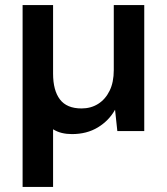

<svg xmlns="http://www.w3.org/2000/svg" viewBox="-20 -516 657 756"><path d="M69 220V-496H189V-226Q189 -160 216 -124.5Q243 -89 301 -89Q338 -89 366.5 -107Q395 -125 411.5 -158.5Q428 -192 428 -240V-496H548V0H442L433 -84Q409 -41 365.5 -14.5Q322 12 263 12Q242 12 223.5 7.5Q205 3 189 -7V220Z"/></svg>

Font: DM Sans 10pt SemiBold
Style: Regular
Weight: 600
Version: Version 4.004;gftools[0.9.30]